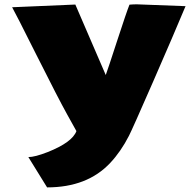

<svg xmlns="http://www.w3.org/2000/svg" viewBox="-20 -521 873 866"><path d="M324.7 70.3 283.7 -3.4Q242.7 -77.1 144.5 -272.9Q46.4 -468.8 34.7 -488.3L319.8 -500.5L457 -182.6Q466.3 -207.5 508.5 -337.4Q550.8 -467.3 564 -500Q581.5 -501.5 596.7 -501.5Q596.7 -501.5 816.9 -493.2Q765.6 -370.1 670.9 -153.3Q575.7 64.5 561.5 91.8Q524.9 163.1 477.1 213.9Q373.5 324.2 192.4 324.2L107.9 187.5Q137.2 187.5 194.8 165Q305.7 121.1 324.7 70.3Z"/></svg>

Font: Seymour One
Style: Book
Weight: 400
Designer: vernon adams
Foundry: vernon adams
Version: Version 1.000; ttfautohint (v0.93) -l 8 -r 50 -G 200 -x 0 -w